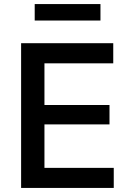

<svg xmlns="http://www.w3.org/2000/svg" viewBox="-20 -926 634 946"><path d="M84 0Q84 -59 84 -113.5Q84 -168 84 -234.5V-475Q84 -542 84 -598Q84 -654 84 -713H538V-614Q489.5 -614 434 -614Q378.5 -614 303 -614H133.5L199 -695Q199 -636 199 -580.2Q199 -524.5 199 -457V-252.5Q199 -186.5 199 -131.8Q199 -77 199 -18L140.5 -99H312.5Q375.5 -99 432 -99Q488.5 -99 540.5 -99V0ZM173 -313V-408.5H308.5Q376.5 -408.5 425.2 -408.5Q474 -408.5 519.5 -408.5V-313Q472 -313 423.2 -313Q374.5 -313 308 -313ZM151 -825V-906Q187.5 -906 228.2 -906Q269 -906 313 -906Q357.5 -906 398 -906Q438.5 -906 475 -906V-825Q438.5 -825 398 -825Q357.5 -825 313 -825Q269 -825 228.2 -825Q187.5 -825 151 -825Z"/></svg>

Font: Commissioner Thin Medium
Style: Regular
Weight: 500
Version: Version 1.000